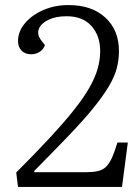

<svg xmlns="http://www.w3.org/2000/svg" viewBox="-20 -737 551 757"><path d="M51 -575Q51 -613 78.5 -645.5Q106 -678 151 -697.5Q196 -717 250 -717Q342 -717 395.5 -667.5Q449 -618 449 -536Q449 -500 440 -466.5Q431 -433 408.5 -395.5Q386 -358 348 -311Q310 -264 252.5 -204Q195 -144 115 -63V-58H317Q345 -58 364 -62Q383 -66 396 -77.5Q409 -89 420 -112Q431 -135 443 -175H484L461 0H51L44 -57Q122 -135 178 -195.5Q234 -256 272 -304Q310 -352 332.5 -391.5Q355 -431 365 -466Q375 -501 375 -536Q375 -596 340.5 -634.5Q306 -673 243 -673Q200 -673 171 -659Q142 -645 133.5 -623.5Q125 -602 141 -580L157 -559Q152 -543 137 -533Q122 -523 103 -523Q79 -523 65 -537.5Q51 -552 51 -575Z"/></svg>

Font: Literata 18pt Light
Style: Italic
Weight: 300
Italic angle: -2°
Designer: Latin by Veronika Burian and Jose Scaglione. Greek by Irene Vlachou. Cyrillic by Vera Evstafieva
Foundry: TypeTogether
Version: Version 3.103;gftools[0.9.29]